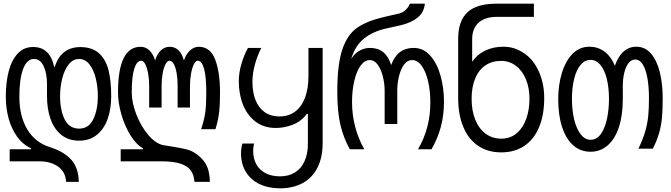

<svg xmlns="http://www.w3.org/2000/svg" viewBox="-20 -810 3640 1042"><path d="M193.5 65.5H32.5V0H148.5V-5Q103 -26 72.2 -69.2Q41.5 -112.5 26.5 -168.2Q11.5 -224 11.5 -285Q11.5 -363.5 27.5 -424.2Q43.5 -485 76.8 -520Q110 -555 159.5 -555Q251 -555 274 -447H277Q295.5 -503 330.5 -528.8Q365.5 -554.5 415.5 -554.5Q481 -554.5 518 -520.2Q555 -486 569.2 -428Q583.5 -370 583.5 -288.5Q583.5 -218 563.8 -163.5Q544 -109 505 -77.8Q466 -46.5 409.5 -46.5Q352.5 -46.5 313.2 -77.8Q274 -109 254.5 -163.5Q235 -218 235 -288.5V-354.5Q235 -412 216.8 -451Q198.5 -490 164.5 -490Q126 -490 105.5 -435.8Q85 -381.5 85 -285Q85 -181.5 127.2 -109.2Q169.5 -37 252 -11Q330 14 368.2 58.5Q406.5 103 407.5 177H339Q335.5 122.5 295.2 94Q255 65.5 193.5 65.5ZM511 -288.5Q511 -338.5 499.8 -384.8Q488.5 -431 465.5 -460.5Q442.5 -490 409 -490Q375 -490 351.8 -459.2Q328.5 -428.5 317.2 -382Q306 -335.5 306 -288.5Q306 -212 331 -162Q356 -112 409.5 -112Q462 -112 486.5 -163.2Q511 -214.5 511 -288.5Z M856 65.5H635V0H756V-5Q718.5 -26 687.5 -76.5Q656.5 -127 638.5 -189.8Q620.5 -252.5 620.5 -309Q620.5 -556 743 -556Q770.5 -556 790.5 -537Q810.5 -518 822 -482.5Q832.5 -517 853 -536.5Q873.5 -556 900.5 -556Q958 -556 978 -482Q990 -516.5 1011.2 -536.2Q1032.5 -556 1059 -556Q1121.5 -556 1147.8 -487Q1174 -418 1174 -309.5Q1174 -240 1169.2 -200Q1164.5 -160 1149.5 -109H1071.5Q1088.5 -159.5 1094 -199.8Q1099.5 -240 1099.5 -305.5Q1099.5 -393 1087.5 -436.8Q1075.5 -480.5 1053 -480.5Q1042 -480.5 1032.2 -461Q1022.5 -441.5 1016.8 -410Q1011 -378.5 1011 -344V-226.5H944V-344Q944 -382.5 938.5 -413.8Q933 -445 923 -462.8Q913 -480.5 900.5 -480.5Q888.5 -480.5 878.5 -462Q868.5 -443.5 862.8 -412.2Q857 -381 857 -344V-226.5H789.5V-344Q789.5 -380 783.8 -411.5Q778 -443 768.2 -461.8Q758.5 -480.5 747 -480.5Q723 -480.5 709 -438.2Q695 -396 695 -309Q695 -252 720.8 -186.8Q746.5 -121.5 787.2 -74.8Q828 -28 870.5 -21.5Q932 -12 962.2 -6Q992.5 0 1005.5 4.5Q1018.5 9 1031.5 16.5Q1075.5 42.5 1096.8 79.8Q1118 117 1119 177H1035.5Q1033 139.5 1015.5 115.2Q998 91 959.5 78.2Q921 65.5 856 65.5Z M1288 21Q1288 -6 1295.5 -31H1359Q1354 -12.5 1354 9.5Q1354 50 1370.8 81Q1387.5 112 1420.5 129.5Q1453.5 147 1499.5 147Q1547.5 147 1581.5 125.5Q1615.5 104 1633.2 64Q1651 24 1651 -30V-191.5H1645Q1614.5 -151 1569 -133.2Q1523.5 -115.5 1476.5 -115.5Q1413 -115.5 1367.8 -149.2Q1322.5 -183 1299.2 -240.8Q1276 -298.5 1276 -370Q1276 -416 1290.8 -465.2Q1305.5 -514.5 1326 -550H1398Q1375.5 -505.5 1362.8 -457.8Q1350 -410 1350 -366Q1350 -308.5 1367 -266.2Q1384 -224 1417 -201Q1450 -178 1496.5 -178Q1546.5 -178 1581.8 -204.5Q1617 -231 1635.5 -280.2Q1654 -329.5 1654 -397V-550H1731V-34Q1731 45 1702.8 100.2Q1674.5 155.5 1622.5 183.8Q1570.5 212 1499.5 212Q1436.5 212 1388.8 189.2Q1341 166.5 1314.5 123.2Q1288 80 1288 21Z M1810.5 -313Q1810.5 -461 1838 -542Q1865.5 -623 1918.8 -659.8Q1972 -696.5 2065 -718L2147.5 -737Q2166.5 -741.5 2182.8 -757.5Q2199 -773.5 2204 -790H2286Q2282.5 -759 2267.5 -737Q2252 -715 2222 -698.2Q2192 -681.5 2148.5 -671.5L2076 -655.5Q2002.5 -639 1954.8 -600.2Q1907 -561.5 1886 -490Q1903.5 -519 1930.5 -534.5Q1957.5 -550 1987.5 -550Q2031 -550 2059.2 -527.5Q2087.5 -505 2103 -457Q2119.5 -503.5 2150.2 -526.8Q2181 -550 2224.5 -550Q2279 -550 2316.2 -506.8Q2353.5 -463.5 2371.5 -396.8Q2389.5 -330 2389.5 -259Q2389.5 -185 2372.5 -121.8Q2355.5 -58.5 2322 0H2248.5Q2282.5 -58 2299 -121Q2315.5 -184 2315.5 -255Q2315.5 -317 2303.2 -369.2Q2291 -421.5 2268.5 -452.8Q2246 -484 2216 -484Q2190.5 -484 2172.2 -458.8Q2154 -433.5 2145 -395Q2136 -356.5 2136 -318V-137H2067.5V-318Q2067.5 -356.5 2057.8 -395.2Q2048 -434 2029.8 -459Q2011.5 -484 1987.5 -484Q1958.5 -484 1936.5 -453Q1914.5 -422 1902.5 -370Q1890.5 -318 1890.5 -256Q1890.5 -188 1907.5 -122.5Q1924.5 -57 1957 0H1878.5Q1844 -61.5 1827.2 -133.2Q1810.5 -205 1810.5 -313Z M2466.5 -279V-598.5Q2466.5 -696.5 2516.8 -743.2Q2567 -790 2673 -790H2877.5V-718.5H2678Q2612.5 -718.5 2577.5 -687Q2542.5 -655.5 2542.5 -597.5V-476H2543.5Q2568.5 -514 2613 -535.2Q2657.5 -556.5 2711 -556.5Q2742.5 -556.5 2769 -548.2Q2795.5 -540 2823 -522Q2874 -488.5 2903.8 -423Q2933.5 -357.5 2933.5 -279Q2933.5 -186.5 2905.8 -120Q2878 -53.5 2825.5 -18.2Q2773 17 2700 17Q2628 17 2575.2 -18.5Q2522.5 -54 2494.5 -120.8Q2466.5 -187.5 2466.5 -279ZM2853.5 -273.5Q2853.5 -333.5 2834 -380.2Q2814.5 -427 2779.5 -453.2Q2744.5 -479.5 2700 -479.5Q2650 -479.5 2614 -455Q2578 -430.5 2558.8 -384Q2539.5 -337.5 2539.5 -273.5Q2539.5 -209 2559.5 -160Q2579.5 -111 2615.8 -84.2Q2652 -57.5 2700 -57.5Q2750.5 -57.5 2785 -87.5Q2819.5 -117.5 2836.5 -166.5Q2853.5 -215.5 2853.5 -273.5Z M3009.5 -272.5Q3009.5 -347 3028.8 -412Q3048 -477 3086.2 -516.8Q3124.5 -556.5 3179 -556.5Q3223.5 -556.5 3259.2 -531Q3295 -505.5 3317 -453Q3334.5 -504.5 3364.5 -530.5Q3394.5 -556.5 3433 -556.5Q3482.5 -556.5 3514.8 -517Q3547 -477.5 3561.8 -414.2Q3576.5 -351 3576.5 -278Q3576.5 -216 3572.8 -173.5Q3569 -131 3557.5 -89.8Q3546 -48.5 3523 -3H3444.5Q3468.5 -52 3481 -94.5Q3493.5 -137 3497.8 -179Q3502 -221 3502 -278Q3502 -340.5 3493.2 -387.8Q3484.5 -435 3467.8 -461Q3451 -487 3427.5 -487Q3407 -487 3391.5 -467.8Q3376 -448.5 3368 -415.5Q3360 -382.5 3360 -342V-272.5Q3360 -184.5 3338.8 -120Q3317.5 -55.5 3278 -21Q3238.5 13.5 3184.5 13.5Q3130.5 13.5 3091 -21.2Q3051.5 -56 3030.5 -120.5Q3009.5 -185 3009.5 -272.5ZM3285 -272.5Q3285 -334.5 3273 -382.8Q3261 -431 3238.2 -458Q3215.5 -485 3184.5 -485Q3153.5 -485 3130.8 -457.8Q3108 -430.5 3096 -382.2Q3084 -334 3084 -272.5Q3084 -211.5 3096.2 -161.2Q3108.5 -111 3131.5 -81.2Q3154.5 -51.5 3185 -51.5Q3220 -51.5 3242.5 -85Q3265 -118.5 3275 -169Q3285 -219.5 3285 -272.5Z"/></svg>

Font: JuliaMono Light
Style: Regular
Weight: 300
Monospace: yes
Designer: cormullion
Foundry: corm
Version: Version 0.054; ttfautohint (v1.8.4)